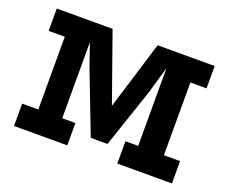

<svg xmlns="http://www.w3.org/2000/svg" viewBox="-100 -747 1078 905"><g transform="rotate(20 439.0 -294.5)"><path d="M43 -589H323L444 -247L549 -589H835V-477H754V-112H835V0H561V-112H625V-502L586 -367L486 -71H402L282 -383L244 -493V-112H310V0H43V-112H124V-477H43Z"/></g></svg>

Font: Podkova ExtraBold
Style: Regular
Weight: 800
Designer: Ilya Yudin
Foundry: Cyreal (www.cyreal.org)
Version: Version 2.103